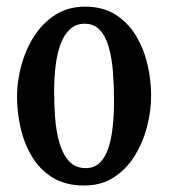

<svg xmlns="http://www.w3.org/2000/svg" viewBox="-20 -558 518 590"><path d="M238.7 12.1Q181.2 12.1 141.5 -12.5Q101.9 -37 77.9 -77.4Q53.9 -117.7 43.1 -165.7Q32.3 -213.8 32.3 -260.7Q32.3 -308 45.5 -356.8Q58.7 -405.6 84.7 -446.5Q110.7 -487.3 150.2 -512.5Q189.6 -537.6 241.7 -537.6Q296.3 -537.6 335 -513Q373.7 -488.4 397.9 -448.1Q422.1 -407.8 433.3 -359.6Q444.4 -311.3 444.4 -264.4Q444.4 -217.8 432 -169.2Q419.5 -120.6 394 -79.4Q368.5 -38.1 329.8 -13Q291.2 12.1 238.7 12.1ZM243.5 -41.4Q269.9 -41.4 286.9 -58.1Q304 -74.8 313.3 -103.8Q322.7 -132.7 326.5 -170Q330.4 -207.2 330.4 -248.6Q330.4 -294.5 327.1 -336.8Q323.8 -379.2 314.4 -412.5Q305.1 -445.9 287.1 -465.5Q269.2 -485.1 240.2 -485.1Q213.4 -485.1 195.3 -468.5Q177.1 -451.8 166.3 -422.8Q155.5 -393.8 150.9 -356.1Q146.3 -318.3 146.3 -276.5Q146.3 -237.3 149.4 -196Q152.5 -154.7 162.4 -119.7Q172.4 -84.7 191.8 -63.1Q211.2 -41.4 243.5 -41.4Z"/></svg>

Font: Parastoo
Style: Regular
Weight: 400
Foundry: Saber Rastikerdar (saber.rastikerdar@gmail.com)
Version: Version 3.000